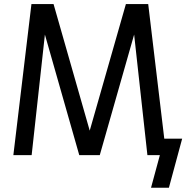

<svg xmlns="http://www.w3.org/2000/svg" viewBox="-20 -752 917 933"><path d="M416 -117.2 591.8 -732.4H700.2L778.3 -78.1H865.2L800.8 160.2H713.9L756.8 2H719.7H696.3L631.8 -584L464.8 2H365.2L198.2 -584L133.8 2H44.9L132.8 -732.4H240.2Z"/></svg>

Font: Nasu
Style: Regular
Weight: 400
Designer: Ryoko NISHIZUKA (kana &amp; ideographs); Paul D. Hunt (Latin, Greek &amp; Cyrillic); Wenlong ZHANG (bopomofo); Sandoll C
Version: Version 2014.1215